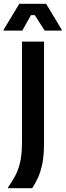

<svg xmlns="http://www.w3.org/2000/svg" viewBox="-42 -870 347 1015"><path d="M0.8 125V120Q20.8 91.7 37.5 61.2Q54.2 30.8 64.2 -11.2Q74.2 -53.3 74.2 -117.5V-650H190.8V-117.5Q190.8 -49.2 181.7 -4.6Q172.5 40 158.3 70.4Q144.2 100.8 128.3 125ZM-22.5 -708.3V-713.3L60 -850H201.7L284.2 -713.3V-708.3H194.2L141.7 -790H121.7L75.8 -708.3Z"/></svg>

Font: Familjen Grotesk GF Medium
Style: Regular
Weight: 500
Designer: Anders Wikstroem, Jonas Baeckman, Matilda Gysing, Kristian Moeller
Foundry: Familjen STHLM AB
Version: Version 2.000; Beta; Release 4; Build 6